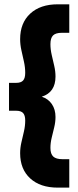

<svg xmlns="http://www.w3.org/2000/svg" viewBox="-20 -695 358 878"><path d="M296.8 -545V-675.3H244Q164.1 -675.3 118.1 -632.6Q72.1 -590 72.1 -516Q72.1 -490.8 77.9 -464.9Q83.7 -439 89.5 -413Q95.3 -387.1 95.3 -361.8Q95.3 -337.4 85.6 -326.8Q76 -316.1 53.7 -316.1H21.2V-188.6H53.7Q75.8 -188.6 85.5 -178.2Q95.3 -167.8 95.3 -143.9Q95.3 -119.2 89.5 -94.1Q83.7 -69.1 77.9 -44.1Q72.1 -19.2 72.1 5.6Q72.1 78.6 118.1 120.8Q164.1 163 244 163H296.8V33H266Q236.5 33 223.5 20.9Q210.6 8.8 210.6 -18.4Q210.6 -41.4 216.4 -65.3Q222.2 -89.1 228 -113.1Q233.8 -137.1 233.8 -160.2Q233.8 -194.5 217.2 -218.9Q200.7 -243.2 171 -252.8Q233.8 -272.7 233.8 -344.9Q233.8 -368.8 228 -393.9Q222.2 -419 216.4 -444.2Q210.6 -469.4 210.6 -493.3Q210.6 -521 222.6 -533Q234.6 -545 262.6 -545Z"/></svg>

Font: Overused Grotesk Light
Style: Regular
Weight: 300
Designer: RandomMaerks
Version: Version 0.005